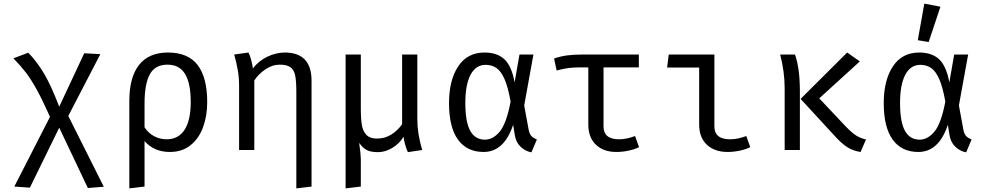

<svg xmlns="http://www.w3.org/2000/svg" viewBox="-20 -828 5440 1060"><path d="M553 203 465 210 307 -123 145 208 59 202 256 -183Q214 -277 182.5 -334Q151 -391 123 -427.5Q95 -464 54 -506L136 -537Q185 -487 224 -420.5Q263 -354 307 -239L445 -534L534 -529L357 -188Z M1124 -264Q1124 -188 1101 -125.5Q1078 -63 1031.5 -26Q985 11 918 11Q831 11 778 -49V202L694 212V-271Q694 -402 748 -470Q802 -538 907 -538Q1019 -538 1071.5 -468.5Q1124 -399 1124 -264ZM778 -257V-125Q799 -93 831 -76Q863 -59 900 -59Q965 -59 999 -111.5Q1033 -164 1033 -264Q1033 -369 1001.5 -420Q970 -471 905 -471Q836 -471 807 -417.5Q778 -364 778 -257Z M1700 -382V202L1616 212V-320Q1616 -379 1610 -410Q1604 -441 1584.5 -456Q1565 -471 1525 -471Q1483 -471 1445 -445Q1407 -419 1384 -384V0H1300V-354Q1300 -401 1292.5 -442.5Q1285 -484 1273 -527L1352 -538Q1359 -525 1366.5 -497.5Q1374 -470 1376 -450Q1408 -492 1456 -515Q1504 -538 1552 -538Q1700 -538 1700 -382Z M2284 -168Q2284 -90 2311 0L2232 12Q2225 -1 2217.5 -27Q2210 -53 2208 -73Q2185 -35 2146 -11.5Q2107 12 2067 12Q2027 12 2005 0.5Q1983 -11 1963 -39Q1972 26 1972 49V202L1888 212V-527H1972V-231Q1972 -171 1978 -136.5Q1984 -102 2003.5 -82.5Q2023 -63 2061 -63Q2105 -63 2140 -85Q2175 -107 2200 -142V-527H2284Z M2821 -373 2848 -527H2925L2874 -246L2899 -110Q2903 -90 2912.5 -78.5Q2922 -67 2944 -58L2914 13Q2880 7 2854 -18Q2828 -43 2822 -83L2813 -139Q2763 11 2650 11Q2558 11 2508.5 -57Q2459 -125 2459 -259Q2459 -385 2509.5 -461.5Q2560 -538 2655 -538Q2725 -538 2765 -500.5Q2805 -463 2821 -373ZM2549 -259Q2549 -155 2576 -106Q2603 -57 2657 -57Q2702 -57 2739 -101.5Q2776 -146 2799 -267Q2785 -346 2766 -390Q2747 -434 2721.5 -452Q2696 -470 2661 -470Q2607 -470 2578 -415.5Q2549 -361 2549 -259Z M3508 -16Q3489 -5 3453.5 3Q3418 11 3383 11Q3312 11 3270 -29Q3228 -69 3228 -140V-456H3183Q3145 -456 3119 -452.5Q3093 -449 3053 -439L3039 -505Q3073 -517 3110 -522Q3147 -527 3195 -527H3507V-456H3312V-130Q3312 -59 3398 -59Q3439 -59 3486 -77Z M3663 -455 3672 -527H3924V-130Q3924 -59 4011 -59Q4053 -59 4100 -77L4122 -16Q4103 -5 4067.5 3Q4032 11 3997 11Q3925 11 3882.5 -29Q3840 -69 3840 -140V-455Z M4727 -489 4503 -285 4650 -129Q4683 -95 4706.5 -80Q4730 -65 4761 -58L4731 11Q4691 5 4661 -13.5Q4631 -32 4598 -67L4400 -282L4657 -538ZM4396 -325V0H4312V-340Q4312 -433 4287 -527H4369Q4396 -451 4396 -325Z M5221 -373 5248 -527H5325L5274 -246L5299 -110Q5303 -90 5312.5 -78.5Q5322 -67 5344 -58L5314 13Q5280 7 5254 -18Q5228 -43 5222 -83L5213 -139Q5163 11 5050 11Q4958 11 4908.5 -57Q4859 -125 4859 -259Q4859 -385 4909.5 -461.5Q4960 -538 5055 -538Q5125 -538 5165 -500.5Q5205 -463 5221 -373ZM4949 -259Q4949 -155 4976 -106Q5003 -57 5057 -57Q5102 -57 5139 -101.5Q5176 -146 5199 -267Q5185 -346 5166 -390Q5147 -434 5121.5 -452Q5096 -470 5061 -470Q5007 -470 4978 -415.5Q4949 -361 4949 -259ZM5172 -791 5107 -596 5047 -606 5083 -808Z"/></svg>

Font: FiraDG Mono
Style: Regular
Weight: 400
Designer: Carrois Corporate & Edenspiekermann AG
Foundry: Carrois Corporate GbR & Edenspiekermann AG
Version: Version 3.206